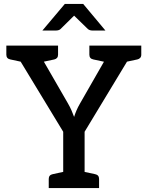

<svg xmlns="http://www.w3.org/2000/svg" viewBox="-20 -949 745 969"><path d="M299 0V-284L35 -719H131Q146 -719 154.5 -712Q163 -705 169 -694L323 -427Q334 -408 341 -391.5Q348 -375 354 -359Q359 -375 366 -391.5Q373 -408 384 -427L537 -694Q543 -703 551.5 -711Q560 -719 573 -719H670L407 -284V0ZM117 -664V-719H192V-664ZM501 -664V-719H597V-664ZM113 -719 102 -634 32 -649Q22 -651 17 -657Q12 -663 12 -673V-719ZM273 -719V-673Q273 -663 268 -657Q263 -651 254 -649L184 -634L172 -719ZM532 -719 521 -634 451 -649Q441 -651 436 -657Q431 -663 431 -673V-719ZM693 -719V-673Q693 -663 687.5 -657Q682 -651 673 -649L603 -634L591 -719ZM226 0V-46Q226 -56 231 -62Q236 -68 246 -70L315 -85L327 0ZM379 0 390 -85 460 -70Q470 -68 475 -62Q480 -56 480 -46V0ZM194 -795 307 -929H400L512 -795H446Q433 -795 424 -802L354 -870L285 -802Q282 -799 276 -797Q270 -795 263 -795Z"/></svg>

Font: Aleo Medium
Style: Regular
Weight: 500
Designer: Alessio Laiso
Foundry: Alessio Laiso
Version: Version 2.001;gftools[0.9.29]